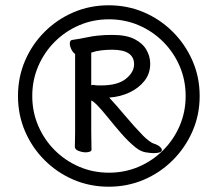

<svg xmlns="http://www.w3.org/2000/svg" viewBox="-20 -699 820 726"><path d="M735 -336Q735 -265 708 -203Q681 -141 633.5 -93.5Q586 -46 524 -19.5Q462 7 391 7Q320 7 258 -19.5Q196 -46 148.5 -93.5Q101 -141 74.5 -203Q48 -265 48 -336Q48 -407 74.5 -469Q101 -531 148.5 -578.5Q196 -626 258 -652.5Q320 -679 391 -679Q462 -679 524 -652.5Q586 -626 633.5 -578.5Q681 -531 708 -469Q735 -407 735 -336ZM682 -336Q682 -396 659.5 -448.5Q637 -501 597 -541Q557 -581 504.5 -603.5Q452 -626 392 -626Q332 -626 279.5 -603.5Q227 -581 187 -541Q147 -501 124.5 -448.5Q102 -396 102 -336Q102 -276 124.5 -223.5Q147 -171 187 -131Q227 -91 279.5 -68.5Q332 -46 392 -46Q452 -46 504.5 -68.5Q557 -91 597 -131Q637 -171 659.5 -223.5Q682 -276 682 -336ZM264 -495Q256 -500 250 -512Q244 -524 244 -534Q244 -547 253 -548Q266 -550 281.5 -552.5Q297 -555 315 -559Q328 -562 351.5 -564.5Q375 -567 405 -567Q458 -567 489 -551Q520 -535 534 -510Q548 -485 548 -458Q548 -421 526.5 -393.5Q505 -366 470 -349.5Q435 -333 393 -330Q420 -301 453.5 -261Q487 -221 521 -186Q531 -176 542 -167.5Q553 -159 561 -156Q575 -152 583.5 -145Q592 -138 592 -132Q592 -120 560 -120Q550 -120 531 -123Q512 -126 492 -142Q465 -164 438 -195Q411 -226 387 -256Q363 -286 344 -305Q341 -308 335.5 -312.5Q330 -317 325 -319V-203Q325 -183 325.5 -163.5Q326 -144 326 -133Q326 -128 319.5 -125.5Q313 -123 304 -123Q291 -123 277 -128.5Q263 -134 263 -144Q263 -151 263.5 -168.5Q264 -186 264 -203ZM325 -376Q327 -378 332 -378Q336 -378 338 -377Q344 -376 350 -376Q356 -376 362 -376Q425 -376 456 -401Q487 -426 487 -456Q487 -511 404 -511Q382 -511 362 -508.5Q342 -506 325 -500Z"/></svg>

Font: Moon Stars Kai T
Style: Regular
Weight: 400
Designer: GuiWonder
Version: Version 1.101